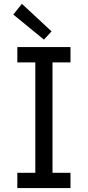

<svg xmlns="http://www.w3.org/2000/svg" viewBox="-20 -960 448 980"><path d="M68.4 -78.1H160.2V-641.6H68.4V-719.7H339.8V-641.6H248V-78.1H339.8V0H68.4ZM47.9 -885.7 91.8 -940.4 243.2 -799.8 204.1 -757.8Z"/></svg>

Font: Reddit Sans Fudge
Style: Regular
Weight: 400
Designer: Stephen Hutchings
Foundry: Reddit
Version: Version 1.011